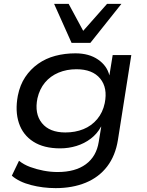

<svg xmlns="http://www.w3.org/2000/svg" viewBox="-20 -781 757 990"><path d="M267 189Q201 189 139.5 173Q78 157 41 125L78 48Q103 68 135.5 80Q168 92 204.5 99Q241 106 277 106Q368 106 422.5 66Q477 26 489 -49L502 -128H501Q481 -91 448 -66Q415 -41 374.5 -28.5Q334 -16 290 -16Q206 -16 152 -50.5Q98 -85 77.5 -146.5Q57 -208 72 -288Q83 -343 110 -383.5Q137 -424 176.5 -452Q216 -480 265 -493Q314 -506 369 -506Q439 -506 485.5 -474Q532 -442 544 -392L561 -497H657L588 -59Q575 22 532.5 77.5Q490 133 422 161Q354 189 267 189ZM317 -98Q368 -98 410 -115Q452 -132 481 -166.5Q510 -201 520 -249Q536 -328 496.5 -376Q457 -424 374 -424Q324 -424 282 -406.5Q240 -389 212 -355.5Q184 -322 173 -274Q157 -195 196 -146.5Q235 -98 317 -98ZM349 -560 259 -761H334L409 -622L532 -761H606L446 -560Z"/></svg>

Font: Nunito Sans 7pt SemiExpanded Medium
Style: Italic
Weight: 500
Width: 6
Italic angle: -9°
Designer: Vernon Adams
Foundry: Vernon Adams
Version: Version 3.101;gftools[0.9.27]